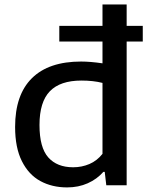

<svg xmlns="http://www.w3.org/2000/svg" viewBox="-20 -828 662 858"><path d="M618 -642.5H546V0H455L448 -60H442Q413.5 -27.5 372 -9Q330.5 9.5 280 9.5Q212.5 9.5 160.2 -19Q108 -47.5 77.8 -107.8Q47.5 -168 47.5 -260.5Q47.5 -404.5 122.8 -478.8Q198 -553 342.5 -553Q383 -553 438 -545V-642.5H245V-712.5H438V-808H546V-712.5H618ZM438 -457.5Q397 -468 344 -468Q249 -468 202.8 -420.2Q156.5 -372.5 156.5 -269.5Q156.5 -168.5 195.8 -124.5Q235 -80.5 307 -80.5Q345.5 -80.5 379.5 -95Q413.5 -109.5 438 -140.5Z"/></svg>

Font: Encode Sans Semi Expanded Medium
Style: Regular
Weight: 500
Width: 6
Designer: Multiple Designers
Foundry: Impallari Type
Version: Version 2.000